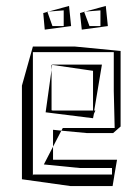

<svg xmlns="http://www.w3.org/2000/svg" viewBox="-20 -608 461 648"><path d="M387 -181V-436L232 -451H91L54 -319V-3L218 20H360L365 -10L366 -11H365L375 -69H159V-113L128 -53L249 -41H358V-19H92L91 -15V-432H364V-301L367 -176H192L187 -167L272 -159H362ZM154 -236V-372L134 -229L294 -209L297 -224L302 -235H298L324 -390H156V-389L294 -369V-235H158ZM159 -170 187 -167 159 -113ZM154 -389H156L154 -372ZM126 -564 131 -508 220 -520 213 -588 144 -569 195 -573V-520H157L140 -568ZM139 -569H144L140 -568ZM250 -564 256 -508 344 -520 337 -588 268 -569 319 -573V-520H282L264 -568ZM264 -569H268L264 -568Z"/></svg>

Font: Quebrada
Style: Regular
Weight: 400
Designer: deFharo
Foundry: deFharo
Version: Version 1.034 2012